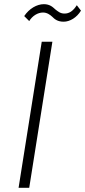

<svg xmlns="http://www.w3.org/2000/svg" viewBox="-20 -900 408 920"><path d="M285 -796C315 -796 348 -816 368 -849L348 -875C330 -847 312 -835 289 -835C269 -835 258 -845 245 -855C233 -866 219 -880 190 -880C157 -880 120 -859 96 -823L120 -799C135 -824 161 -840 186 -840C205 -840 219 -830 230 -820C242 -808 256 -796 285 -796ZM69 0H120L231 -700H180Z"/></svg>

Font: Arthouse Owned Light
Style: Italic
Weight: 300
Italic angle: -10°
Designer: Jeremy Tribby
Foundry: Tribby Type
Version: Version 1.000;PS 001.000;hotconv 1.0.88;makeotf.lib2.5.64775